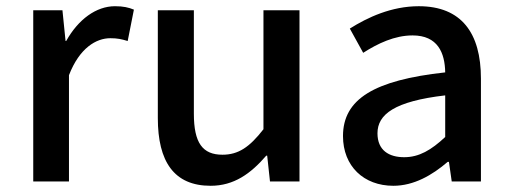

<svg xmlns="http://www.w3.org/2000/svg" viewBox="-20 -584 1644 618"><path d="M87 0H202V-342C236 -430 290 -461 335 -461C358 -461 371 -458 391 -452L411 -553C394 -560 377 -564 350 -564C290 -564 232 -522 193 -452H191L181 -551H87Z M658 14C733 14 787 -25 837 -83H840L849 0H944V-551H828V-168C783 -110 747 -86 696 -86C632 -86 604 -124 604 -218V-551H488V-204C488 -64 540 14 658 14Z M1246 14C1312 14 1371 -20 1421 -63H1425L1434 0H1528V-331C1528 -478 1465 -564 1328 -564C1240 -564 1163 -528 1106 -492L1149 -414C1196 -444 1250 -470 1308 -470C1389 -470 1412 -414 1413 -351C1184 -326 1084 -265 1084 -146C1084 -49 1151 14 1246 14ZM1281 -78C1232 -78 1195 -100 1195 -155C1195 -216 1250 -258 1413 -277V-143C1368 -101 1329 -78 1281 -78Z"/></svg>

Font: GenYoGothic2 TW M
Style: Regular
Weight: 500
Version: Version 2.100;PS 2.1;hotconv 16.6.51;makeotf.lib2.5.65220 DE